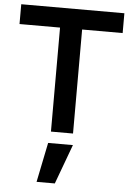

<svg xmlns="http://www.w3.org/2000/svg" viewBox="-63 -734 721 1062"><g transform="rotate(5 297.5 -202.5)"><path d="M11.2 0ZM11.2 -577.5H236.2V0H358.8V-577.5H583.8V-687.5H11.2ZM181.2 283.8H282.5L363.8 63.8H226.2Z"/></g></svg>

Font: Cambay
Style: Bold
Weight: 700
Designer: Pooja Saxena
Foundry: Pooja Saxena
Version: Version 1.096;PS 001.096;hotconv 1.0.70;makeotf.lib2.5.58329